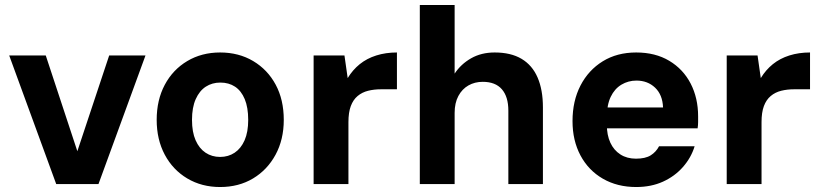

<svg xmlns="http://www.w3.org/2000/svg" viewBox="-20 -740 3301 772"><path d="M206 0 17 -517H164L291 -132L419 -517H565L376 0Z M865 12Q791 12 733 -22.5Q675 -57 642.5 -118Q610 -179 610 -258Q610 -338 642.5 -399Q675 -460 733 -494.5Q791 -529 865 -529Q940 -529 998 -494.5Q1056 -460 1088.5 -399.5Q1121 -339 1121 -258Q1121 -179 1088 -118Q1055 -57 997.5 -22.5Q940 12 865 12ZM865 -109Q898 -109 923.5 -126Q949 -143 963.5 -176Q978 -209 978 -258Q978 -308 964 -341.5Q950 -375 925 -391.5Q900 -408 866 -408Q833 -408 807.5 -391.5Q782 -375 767 -341.5Q752 -308 752 -258Q752 -209 766.5 -176Q781 -143 806.5 -126Q832 -109 865 -109Z M1241 0V-517H1365L1378 -426Q1398 -459 1426.5 -482Q1455 -505 1493 -517Q1531 -529 1576 -529V-381H1512Q1484 -381 1460 -375Q1436 -369 1418 -354Q1400 -339 1390.5 -313.5Q1381 -288 1381 -249V0Z M1668 0V-720H1808V-444Q1833 -482 1874 -505.5Q1915 -529 1969 -529Q2034 -529 2077 -503.5Q2120 -478 2141.5 -428.5Q2163 -379 2163 -308V0H2024V-295Q2024 -351 1998 -381Q1972 -411 1921 -411Q1889 -411 1863.5 -396.5Q1838 -382 1823 -354Q1808 -326 1808 -286V0Z M2538 12Q2462 12 2404 -21.5Q2346 -55 2314 -115Q2282 -175 2282 -253Q2282 -334 2314 -396Q2346 -458 2403.5 -493.5Q2461 -529 2538 -529Q2615 -529 2671 -495.5Q2727 -462 2757 -404Q2787 -346 2787 -272Q2787 -262 2787 -249.5Q2787 -237 2785 -224H2381V-308H2646Q2644 -359 2614 -387.5Q2584 -416 2539 -416Q2506 -416 2478.5 -399.5Q2451 -383 2435.5 -350.5Q2420 -318 2420 -268V-239Q2420 -197 2434 -166.5Q2448 -136 2474.5 -119Q2501 -102 2537 -102Q2575 -102 2596.5 -115.5Q2618 -129 2630 -152H2773Q2759 -106 2726 -68.5Q2693 -31 2645.5 -9.5Q2598 12 2538 12Z M2902 0V-517H3026L3039 -426Q3059 -459 3087.5 -482Q3116 -505 3154 -517Q3192 -529 3237 -529V-381H3173Q3145 -381 3121 -375Q3097 -369 3079 -354Q3061 -339 3051.5 -313.5Q3042 -288 3042 -249V0Z"/></svg>

Font: DM Sans 11pt ExtraBold
Style: Regular
Weight: 800
Version: Version 4.004;gftools[0.9.30]